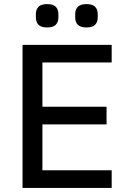

<svg xmlns="http://www.w3.org/2000/svg" viewBox="-20 -917 628 937"><path d="M90 0V-698H525V-612H187V-396H500V-310H187V-86H525V0ZM210 -783Q181 -783 168 -796Q155 -809 155 -832V-848Q155 -871 168 -884Q181 -897 210 -897Q239 -897 252 -884Q265 -871 265 -848V-832Q265 -809 252 -796Q239 -783 210 -783ZM402 -783Q373 -783 360 -796Q347 -809 347 -832V-848Q347 -871 360 -884Q373 -897 402 -897Q431 -897 444 -884Q457 -871 457 -848V-832Q457 -809 444 -796Q431 -783 402 -783Z"/></svg>

Font: IBM Plex Sans Hebrew Text
Style: Regular
Weight: 450
Designer: Mike Abbink, Paul van der Laan, Pieter van Rosmalen, Yanek Iontef
Foundry: Bold Monday
Version: Version 1.2